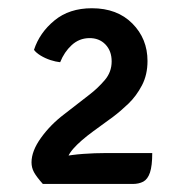

<svg xmlns="http://www.w3.org/2000/svg" viewBox="-20 -768 458 466"><path d="M62.5 -647Q76 -688.5 112 -718.2Q148 -748 203 -748Q264.5 -748 301.2 -711Q338 -674 338 -620Q338 -586.5 324.5 -560.8Q311 -535 291.8 -516.5Q272.5 -498 254.5 -484.5L206.5 -449.5Q174.5 -426 158 -407.2Q141.5 -388.5 141.5 -371.5V-321.5H84Q68.5 -339 62.5 -350Q56.5 -361 56.5 -374Q56.5 -401.5 79.5 -433.5Q102.5 -465.5 135.5 -490.5L198 -539Q217.5 -554 234.2 -573.5Q251 -593 251 -619Q251 -644.5 235.8 -660.2Q220.5 -676 196 -675.5Q172 -675 154 -658.5Q136 -642 126 -617Q115.5 -618 102.5 -622.2Q89.5 -626.5 78.5 -633.2Q67.5 -640 62.5 -647ZM349.5 -396.5Q349.5 -365.5 344 -349.2Q338.5 -333 327.8 -327.2Q317 -321.5 302 -321.5H94L83.5 -374Q103.5 -382.5 129 -387.5Q154.5 -392.5 182.2 -394.5Q210 -396.5 236 -396.5Z"/></svg>

Font: Signika Negative Light
Style: Regular
Weight: 400
Version: Version 2.001